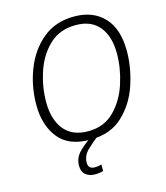

<svg xmlns="http://www.w3.org/2000/svg" viewBox="-134 -826 987 1145"><g transform="rotate(-15 359.5 -254.0)"><path d="M336 10Q461 10 537.5 -62Q614 -134 648.5 -239Q683 -344 683 -445Q683 -582 615.5 -653.5Q548 -725 432 -725Q316 -725 237.5 -660Q159 -595 118.5 -491.5Q78 -388 78 -272Q78 -149 140 -69.5Q202 10 336 10ZM338 -42Q238 -42 188.5 -105Q139 -168 139 -273Q139 -368 170 -460.5Q201 -553 265 -613Q329 -673 428 -673Q523 -673 572.5 -612.5Q622 -552 622 -446Q622 -356 592 -262.5Q562 -169 499 -105.5Q436 -42 338 -42ZM309 217Q337 217 361 210V170Q352 172 341.5 174Q331 176 319 176Q279 176 279 137Q279 93 315.5 58.5Q352 24 384 0L346 -6Q301 23 265.5 58.5Q230 94 230 143Q230 180 252.5 198.5Q275 217 309 217Z"/></g></svg>

Font: Noto Sans UI Light
Style: Italic
Weight: 300
Italic angle: -12°
Designer: Monotype Design Team
Foundry: Monotype Imaging Inc.
Version: Version 1.901